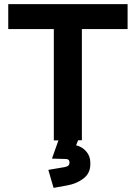

<svg xmlns="http://www.w3.org/2000/svg" viewBox="-20 -680 655 931"><path d="M598.7 -539H377V0H359L349 24.3Q379 32 398.5 54.7Q418 77.3 418 109V116.7Q418 159.7 385 185.3Q352 211 304.7 219.3L239.7 231L214.3 143.7L295 130Q303 128.3 309.8 124.2Q316.7 120 317 107.3Q317 99.3 312.3 95.2Q307.7 91 300.3 91L232 89L263.3 0.7H241V-539H20V-660H598.7Z"/></svg>

Font: Nata Sans
Style: Regular
Weight: 400
Designer: Daniel Uzquiano Cruz
Version: Version 1.001